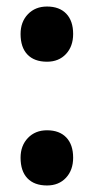

<svg xmlns="http://www.w3.org/2000/svg" viewBox="-20 -558 287 588"><path d="M43 -75Q43 -112 65.5 -135.5Q88 -159 124 -159Q162 -159 183 -137Q204 -115 204 -75Q204 -37 182 -13.5Q160 10 124 10Q85 10 64 -12Q43 -34 43 -75ZM43 -454Q43 -491 65.5 -514.5Q88 -538 124 -538Q162 -538 183 -516Q204 -494 204 -454Q204 -416 182 -392.5Q160 -369 124 -369Q85 -369 64 -391Q43 -413 43 -454Z"/></svg>

Font: Our Lexend SemiBold
Style: Regular
Weight: 600
Designer: Bonnie Shaver-Troup, Thomas Jockin
Foundry: Lexend
Version: Version 1.007